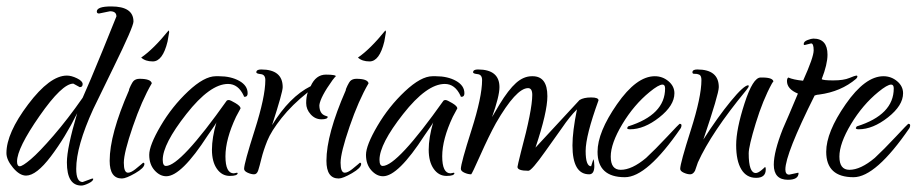

<svg xmlns="http://www.w3.org/2000/svg" viewBox="-21 -510 2850 597"><path d="M321 -475 287 -468Q280 -468 280 -474Q280 -490 325 -490Q394 -490 394 -443Q394 -427 332.5 -301.5Q271 -176 269 -171Q216 -55 216 15Q216 56 236 56L266 45L269 46Q269 53 254.5 60Q240 67 232 67Q187 67 187 -5Q187 -50 219 -158Q182 -83 137 -23.5Q92 36 60 36Q40 36 19.5 11.5Q-1 -13 -1 -34Q-1 -96 66.5 -185.5Q134 -275 187 -275Q201 -275 218.5 -266.5Q236 -258 236 -248.5Q236 -239 227 -239L207 -250Q172 -250 102 -149.5Q32 -49 32 -8Q32 7 40.5 7Q49 7 75 -15Q101 -37 145.5 -88.5Q190 -140 236 -206Q256 -250 298.5 -354Q341 -458 341 -459Q341 -475 321 -475Z M503 -415Q505 -415 505 -410L500 -381Q485 -319 454 -319Q431 -319 418 -331Q456 -357 503 -415ZM377 27Q386 27 400 16Q414 5 417 2Q420 -1 424 -4Q428 -4 428 0Q428 12 399.5 28.5Q371 45 358 45Q320 45 320 -10Q320 -92 380 -229Q380 -233 385.5 -244Q391 -255 394 -258Q401 -265 413 -265Q448 -265 451 -251Q420 -198 392 -116.5Q364 -35 364 -4Q364 27 377 27Z M706 29 716 27 718 28Q718 37 693.5 37Q669 37 653.5 15Q638 -7 638 -44.5Q638 -82 652 -130Q652 -127 625 -89Q543 38 496 38Q476 38 459.5 19.5Q443 1 443 -28.5Q443 -58 478.5 -118.5Q514 -179 564 -226Q614 -273 650 -273H660Q697 -273 723 -258.5Q749 -244 749 -220Q749 -209 740 -209Q737 -209 737 -212Q720 -249 688 -249Q632 -249 558.5 -155.5Q485 -62 485 -13Q485 6 495 6Q540 6 684 -197Q686 -199 690.5 -199Q695 -199 711 -189.5Q727 -180 727 -173Q727 -173 713 -147Q680 -77 680 -24Q680 29 706 29Z M1024 -272Q1024 -276 1013 -261Q975 -208 972 -183Q972 -156 991 -150Q998 -148 998 -147Q998 -139 978.5 -139Q959 -139 945 -154.5Q931 -170 931 -189.5Q931 -209 936 -223Q887 -184 854.5 -143Q822 -102 810 -72Q798 -42 792 -17.5Q786 7 782 19.5Q778 32 769 32Q760 32 749 27Q738 22 738 15Q738 -2 771 -105.5Q804 -209 804 -261Q804 -278 790 -279.5Q776 -281 776 -285Q776 -294 791 -294Q858 -294 858 -239Q858 -223 825 -121Q879 -209 945 -242Q961 -278 992.5 -278Q1024 -278 1024 -272Z M1177 -415Q1179 -415 1179 -410L1174 -381Q1159 -319 1128 -319Q1105 -319 1092 -331Q1130 -357 1177 -415ZM1051 27Q1060 27 1074 16Q1088 5 1091 2Q1094 -1 1098 -4Q1102 -4 1102 0Q1102 12 1073.5 28.5Q1045 45 1032 45Q994 45 994 -10Q994 -92 1054 -229Q1054 -233 1059.5 -244Q1065 -255 1068 -258Q1075 -265 1087 -265Q1122 -265 1125 -251Q1094 -198 1066 -116.5Q1038 -35 1038 -4Q1038 27 1051 27Z M1380 29 1390 27 1392 28Q1392 37 1367.5 37Q1343 37 1327.5 15Q1312 -7 1312 -44.5Q1312 -82 1326 -130Q1326 -127 1299 -89Q1217 38 1170 38Q1150 38 1133.5 19.5Q1117 1 1117 -28.5Q1117 -58 1152.5 -118.5Q1188 -179 1238 -226Q1288 -273 1324 -273H1334Q1371 -273 1397 -258.5Q1423 -244 1423 -220Q1423 -209 1414 -209Q1411 -209 1411 -212Q1394 -249 1362 -249Q1306 -249 1232.5 -155.5Q1159 -62 1159 -13Q1159 6 1169 6Q1214 6 1358 -197Q1360 -199 1364.5 -199Q1369 -199 1385 -189.5Q1401 -180 1401 -173Q1401 -173 1387 -147Q1354 -77 1354 -24Q1354 29 1380 29Z M1840 -198Q1800 -88 1800 -40.5Q1800 7 1817 7Q1820 -1 1824 -15Q1827 -8 1827 6Q1827 32 1811 32Q1759 32 1759 -58Q1759 -101 1773 -170Q1750 -147 1727 -113L1675 -40Q1632 21 1622 21Q1588 21 1588 9Q1588 6 1599 -38Q1634 -168 1634 -215Q1634 -236 1621 -236Q1584 -236 1521 -127Q1499 -87 1472.5 -27.5Q1446 32 1444 32Q1434 32 1423 27Q1412 22 1412 15Q1412 -2 1445 -105.5Q1478 -209 1478 -261Q1478 -278 1464 -279.5Q1450 -281 1450 -285Q1450 -294 1465 -294Q1532 -294 1532 -239Q1532 -211 1509 -146L1532 -185Q1560 -231 1583.5 -252Q1607 -273 1633 -273Q1634 -273 1635 -273Q1681 -273 1681 -211Q1681 -161 1644 -51L1781 -199Q1794 -207 1817 -207Q1840 -207 1840 -198Z M2092 -125Q2098 -125 2098 -120.5Q2098 -116 2096 -112Q1991 41 1922 41Q1837 41 1837 -38Q1837 -99 1897.5 -186Q1958 -273 2015 -273Q2039 -273 2057.5 -257.5Q2076 -242 2076 -220Q2076 -182 2029 -145Q1982 -108 1938 -108Q1929 -108 1929 -112L1932 -117Q2047 -153 2047 -235Q2047 -247 2039 -247Q2027 -247 1999 -224Q1950 -184 1914 -124Q1878 -64 1878 -23Q1878 18 1909 18Q1944 18 1988 -19Q2016 -45 2053.5 -85Q2091 -125 2092 -125Z M2384 -255Q2384 -259 2379 -250Q2351 -199 2329 -127Q2307 -55 2307 -33Q2307 28 2329 28Q2336 28 2347.5 18.5Q2359 9 2357 9Q2360 9 2360 17Q2360 43 2330 43Q2300 43 2284 16.5Q2268 -10 2268 -59Q2268 -108 2294 -188.5Q2320 -269 2344 -269H2349Q2384 -269 2384 -255ZM2306 -245Q2307 -244 2307 -241.5Q2307 -239 2299 -229Q2191 -98 2149 -5L2140 21Q2134 32 2125 32Q2116 32 2105 27Q2094 22 2094 15Q2094 -2 2127 -105.5Q2160 -209 2160 -261Q2160 -275 2153 -278Q2146 -281 2139 -280.5Q2132 -280 2132 -285Q2132 -294 2147 -294Q2214 -294 2214 -239Q2214 -218 2166 -76Q2210 -145 2251 -195Q2292 -245 2306 -245Z M2501 -375 2481 -370Q2478 -370 2478 -373Q2478 -381 2490 -385.5Q2502 -390 2508 -390Q2552 -390 2552 -340Q2552 -310 2534 -264Q2538 -260 2570 -260Q2602 -260 2620 -267.5Q2638 -275 2641.5 -275Q2645 -275 2645 -272Q2645 -269 2641 -265Q2594 -225 2526 -216Q2520 -216 2512 -213Q2421 -31 2421 17Q2421 33 2433 33L2461 27L2462 28Q2462 49 2429 49Q2385 49 2385 2Q2385 -38 2413 -109Q2429 -145 2460 -219Q2426 -233 2426 -258Q2426 -266 2430 -269Q2446 -262 2476 -259Q2509 -332 2509 -353.5Q2509 -375 2501 -375Z M2803 -125Q2809 -125 2809 -120.5Q2809 -116 2807 -112Q2702 41 2633 41Q2548 41 2548 -38Q2548 -99 2608.5 -186Q2669 -273 2726 -273Q2750 -273 2768.5 -257.5Q2787 -242 2787 -220Q2787 -182 2740 -145Q2693 -108 2649 -108Q2640 -108 2640 -112L2643 -117Q2758 -153 2758 -235Q2758 -247 2750 -247Q2738 -247 2710 -224Q2661 -184 2625 -124Q2589 -64 2589 -23Q2589 18 2620 18Q2655 18 2699 -19Q2727 -45 2764.5 -85Q2802 -125 2803 -125Z"/></svg>

Font: Qwigley
Style: Regular
Weight: 400
Designer: Robert E. Leuschke
Foundry: Robert E. Leuschke
Version: Version 1.003